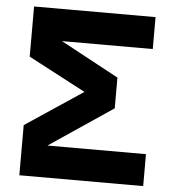

<svg xmlns="http://www.w3.org/2000/svg" viewBox="-51 -752 710 799"><g transform="rotate(5 304.0 -352.5)"><path d="M59.2 0V-209.5L344.2 -399.2L346.2 -344.3L59.2 -495.5V-705H566.6V-571.6H187.5L430.5 -440.4V-312.1L165.1 -133.4H576.6V0Z"/></g></svg>

Font: TikTok Sans Light
Style: Regular
Weight: 300
Version: Version 4.000